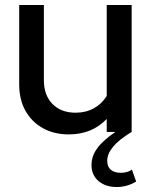

<svg xmlns="http://www.w3.org/2000/svg" viewBox="-20 -529 607 770"><path d="M448 221Q403 221 375 197Q347 173 347 133Q347 97 370 65.5Q393 34 443 0H408V-52Q349 10 256 10Q197 10 152 -15Q107 -40 82 -85Q57 -130 57 -190V-509H156V-207Q156 -147 190.5 -112Q225 -77 283 -77Q324 -77 356 -94.5Q388 -112 408 -144V-509H508V0Q457 31 433.5 59.5Q410 88 410 116Q410 139 424 151.5Q438 164 465 164Q476 164 488 161Q500 158 509 151L526 199Q510 209 490 215Q470 221 448 221Z"/></svg>

Font: Red Hat Display SemiBold
Style: Regular
Weight: 600
Designer: Pentagram, MCKL
Foundry: Pentagram, MCKL
Version: Version 1.023